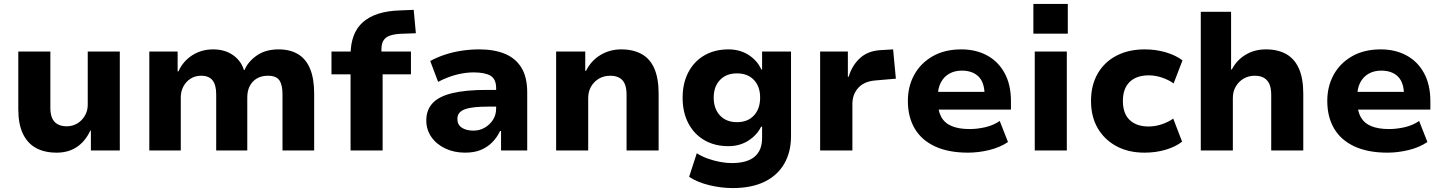

<svg xmlns="http://www.w3.org/2000/svg" viewBox="-20 -765 7338 976"><path d="M268 11Q206 11 162.5 -13Q119 -37 96 -86Q73 -135 73 -209V-503H236V-215Q236 -187 244.5 -166Q253 -145 272 -134Q291 -123 319 -123Q349 -123 373 -137.5Q397 -152 411.5 -177Q426 -202 426 -232V-503H589V0H442V-101H439Q414 -47 371 -18Q328 11 268 11Z M739 0V-503H883V-402H887Q902 -436 928 -461Q954 -486 988 -500Q1022 -514 1063 -514Q1122 -514 1163.5 -485.5Q1205 -457 1220 -409H1223Q1241 -452 1285.5 -483Q1330 -514 1396 -514Q1454 -514 1494.5 -490Q1535 -466 1556 -416Q1577 -366 1577 -289V0H1416V-286Q1416 -334 1400 -357Q1384 -380 1342 -380Q1309 -380 1285.5 -366Q1262 -352 1249.5 -327.5Q1237 -303 1237 -270V0H1079V-286Q1079 -333 1060.5 -356.5Q1042 -380 1003 -380Q972 -380 948.5 -365Q925 -350 912 -325Q899 -300 899 -272V0Z M1762 0V-387H1665V-503H1807L1762 -457V-485Q1762 -597 1825 -652.5Q1888 -708 2012 -712L2083 -715L2094 -596L2012 -593Q1982 -591 1961 -583.5Q1940 -576 1929.5 -559.5Q1919 -543 1919 -514V-498L1903 -503H2069V-387H1925V0Z M2344 11Q2288 11 2243 -10.5Q2198 -32 2172.5 -69Q2147 -106 2147 -153Q2147 -206 2179 -240.5Q2211 -275 2279 -291.5Q2347 -308 2454 -308H2523V-223H2463Q2423 -223 2393.5 -220Q2364 -217 2344.5 -210Q2325 -203 2315 -191Q2305 -179 2305 -160Q2305 -131 2327.5 -116Q2350 -101 2387 -101Q2418 -101 2444 -116Q2470 -131 2486 -156Q2502 -181 2502 -213V-317Q2502 -363 2473.5 -380Q2445 -397 2387 -397Q2347 -397 2302.5 -386Q2258 -375 2207 -349L2167 -455Q2204 -475 2244.5 -488Q2285 -501 2328.5 -507.5Q2372 -514 2417 -514Q2492 -514 2546.5 -491.5Q2601 -469 2630.5 -421Q2660 -373 2660 -295V0H2527V-99H2522Q2507 -67 2482.5 -42Q2458 -17 2424.5 -3Q2391 11 2344 11Z M2807 0V-503H2955V-405H2959Q2985 -457 3032.5 -485.5Q3080 -514 3138 -514Q3199 -514 3242 -490Q3285 -466 3306.5 -416Q3328 -366 3328 -289V0H3165V-283Q3165 -316 3156.5 -337Q3148 -358 3129.5 -369Q3111 -380 3082 -380Q3050 -380 3025 -365.5Q3000 -351 2985 -325.5Q2970 -300 2970 -267V0Z M3705 191Q3646 191 3586 176.5Q3526 162 3483 134L3522 14Q3547 30 3577.5 41Q3608 52 3640 58Q3672 64 3699 64Q3777 64 3815.5 32Q3854 0 3854 -64V-121H3849Q3828 -78 3784 -50Q3740 -22 3683 -22Q3613 -22 3560.5 -52.5Q3508 -83 3479 -138.5Q3450 -194 3450 -268Q3450 -342 3479 -397.5Q3508 -453 3560.5 -483.5Q3613 -514 3683 -514Q3741 -514 3785 -486Q3829 -458 3850 -412H3854V-503H4001V-73Q4001 8 3966.5 67.5Q3932 127 3866 159Q3800 191 3705 191ZM3726 -144Q3781 -144 3812.5 -178Q3844 -212 3844 -269Q3844 -325 3812.5 -358.5Q3781 -392 3726 -392Q3672 -392 3640 -358.5Q3608 -325 3608 -269Q3608 -212 3640 -178Q3672 -144 3726 -144Z M4149 0V-503H4290V-375H4294Q4311 -432 4351 -469Q4391 -506 4454 -510L4520 -514L4534 -365L4429 -356Q4372 -351 4342.5 -318Q4313 -285 4313 -236V0Z M4901 11Q4801 11 4732.5 -21Q4664 -53 4629.5 -112Q4595 -171 4595 -252Q4595 -326 4627.5 -385Q4660 -444 4721 -479Q4782 -514 4867 -514Q4941 -514 4998 -483Q5055 -452 5087 -393Q5119 -334 5119 -251V-208H4724V-298H4997L4985 -281Q4985 -345 4954.5 -375.5Q4924 -406 4869 -406Q4833 -406 4805.5 -390.5Q4778 -375 4762.5 -345.5Q4747 -316 4747 -272V-255Q4747 -203 4764.5 -171Q4782 -139 4818 -124Q4854 -109 4909 -109Q4948 -109 4989 -118.5Q5030 -128 5062 -150L5104 -43Q5062 -15 5007.5 -2Q4953 11 4901 11Z M5233 -594V-745H5408V-594ZM5240 0V-503H5403V0Z M5798 11Q5716 11 5655 -22Q5594 -55 5560 -113.5Q5526 -172 5526 -252Q5526 -332 5560 -391Q5594 -450 5655.5 -482Q5717 -514 5799 -514Q5857 -514 5908 -498.5Q5959 -483 5991 -458L5946 -341Q5919 -360 5885.5 -371Q5852 -382 5820 -382Q5757 -382 5722.5 -348.5Q5688 -315 5688 -252Q5688 -188 5722.5 -155Q5757 -122 5819 -122Q5852 -122 5885 -133Q5918 -144 5944 -162L5989 -45Q5958 -20 5907.5 -4.5Q5857 11 5798 11Z M6084 0V-705H6238V-412H6242Q6266 -459 6311.5 -486.5Q6357 -514 6415 -514Q6476 -514 6518.5 -490Q6561 -466 6583 -416Q6605 -366 6605 -289V0H6442V-283Q6442 -316 6433 -337Q6424 -358 6405.5 -369Q6387 -380 6359 -380Q6327 -380 6302 -365.5Q6277 -351 6262 -325.5Q6247 -300 6247 -267V0Z M7033 11Q6933 11 6864.5 -21Q6796 -53 6761.5 -112Q6727 -171 6727 -252Q6727 -326 6759.5 -385Q6792 -444 6853 -479Q6914 -514 6999 -514Q7073 -514 7130 -483Q7187 -452 7219 -393Q7251 -334 7251 -251V-208H6856V-298H7129L7117 -281Q7117 -345 7086.5 -375.5Q7056 -406 7001 -406Q6965 -406 6937.5 -390.5Q6910 -375 6894.5 -345.5Q6879 -316 6879 -272V-255Q6879 -203 6896.5 -171Q6914 -139 6950 -124Q6986 -109 7041 -109Q7080 -109 7121 -118.5Q7162 -128 7194 -150L7236 -43Q7194 -15 7139.5 -2Q7085 11 7033 11Z"/></svg>

Font: Nunito Sans 7pt ExtraBold
Style: Regular
Weight: 800
Designer: Vernon Adams
Foundry: Vernon Adams
Version: Version 3.101;gftools[0.9.27]